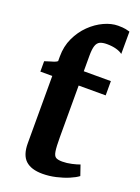

<svg xmlns="http://www.w3.org/2000/svg" viewBox="-158 -904 718 982"><g transform="rotate(20 201.0 -413.0)"><path d="M203 9.5Q141.4 9.5 110.6 -19.2Q79.8 -47.9 79.8 -112V-478.1H14.9V-534.6Q26.4 -538.8 39.7 -542.5Q53.1 -546.2 64.5 -550.1Q75.9 -554.1 82.1 -559.5Q82.1 -565.9 82.1 -572.6Q82.1 -579.3 82.1 -585.5Q82.1 -640.4 103.5 -685.9Q124.8 -731.5 158.9 -764.9Q193.1 -798.2 232.8 -816.5Q272.5 -834.8 309 -834.8Q336 -834.8 351.1 -831.6Q366.3 -828.3 373.1 -826.1L372.8 -704.4Q360 -714.7 337.6 -720.8Q315.1 -726.8 287.3 -726.8Q263.8 -726.8 249.6 -720.1Q235.5 -713.4 229.2 -694.6Q223 -675.9 223 -640.2V-555.7H370.5V-478.1H223.4V-198.1Q223.4 -145.1 227.3 -120.9Q231.1 -96.6 242.8 -90.2Q254.5 -83.8 277.2 -83.8Q301.9 -83.8 328.3 -89.8Q354.7 -95.7 370.5 -101.9L389.7 -45.9Q372.7 -32.7 342.5 -20Q312.3 -7.3 275.8 1.1Q239.3 9.5 203 9.5Z"/></g></svg>

Font: Merriweather Light
Style: Regular
Weight: 300
Designer: Eben Sorkin
Foundry: Eben Sorkin
Version: Version 2.100